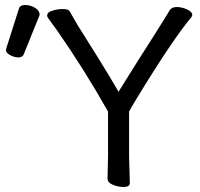

<svg xmlns="http://www.w3.org/2000/svg" viewBox="-20 -737 799 766"><path d="M498 -7Q498 9 473 9Q453 9 432 1Q409 -8 409 -25L411 -112V-292Q315 -462 206 -618Q185 -647 179 -655Q168 -669 168 -674Q168 -689 191 -695Q210 -701 231 -701Q252 -701 258 -692Q266 -679 275 -662Q284 -645 309 -606L376 -499Q415 -436 453 -371Q538 -508 591 -590Q636 -661 657 -696Q665 -709 685 -709Q705 -709 726 -699.5Q747 -690 747 -678Q747 -674 744 -669Q669 -580 524 -342Q504 -309 495 -292V-111ZM6 -547 55 -701Q59 -717 80 -717Q101 -717 119.5 -706Q138 -695 138 -679Q138 -675 136 -672L75 -521Q70 -508 53.5 -508Q37 -508 20.5 -517Q4 -526 4 -536Q4 -544 6 -547Z"/></svg>

Font: Moon Stars Kai
Style: Bold
Weight: 700
Designer: GuiWonder
Version: Version 1.101